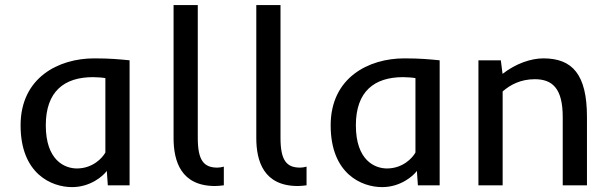

<svg xmlns="http://www.w3.org/2000/svg" viewBox="-20 -747 2457 774"><path d="M414.6 0H502.4V-503.9C461.9 -507.8 425.3 -511.7 359.9 -511.7C215.8 -511.7 63 -434.1 63 -241.7C63 -45.9 188 7.3 270.5 7.3C344.2 7.3 395.5 -37.1 410.6 -58.1ZM290 -67.9C241.2 -67.9 164.6 -100.1 164.6 -241.7C164.6 -379.4 239.7 -436 355 -436C370.6 -436 395 -434.1 404.8 -432.1V-132.3C392.6 -109.4 353 -67.9 290 -67.9Z M679.7 -190.4C679.7 -97.2 709.5 2.9 847.2 2.9C857.9 2.9 870.1 1.5 882.3 0V-75.2C874 -72.8 864.3 -71.3 856.4 -71.3C801.8 -71.3 777.3 -100.1 777.3 -190.9V-726.6H679.7Z M1013.2 -190.4C1013.2 -97.2 1043 2.9 1180.7 2.9C1191.4 2.9 1203.6 1.5 1215.8 0V-75.2C1207.5 -72.8 1197.8 -71.3 1189.9 -71.3C1135.3 -71.3 1110.8 -100.1 1110.8 -190.9V-726.6H1013.2Z M1664.6 0H1752.4V-503.9C1711.9 -507.8 1675.3 -511.7 1609.9 -511.7C1465.8 -511.7 1313 -434.1 1313 -241.7C1313 -45.9 1438 7.3 1520.5 7.3C1594.2 7.3 1645.5 -37.1 1660.6 -58.1ZM1540 -67.9C1491.2 -67.9 1414.6 -100.1 1414.6 -241.7C1414.6 -379.4 1489.7 -436 1605 -436C1620.6 -436 1645 -434.1 1654.8 -432.1V-132.3C1642.6 -109.4 1603 -67.9 1540 -67.9Z M2346.2 0V-275.4C2346.2 -446.8 2287.6 -511.7 2170.4 -511.7C2122.1 -511.7 2060.1 -491.7 2005.9 -449.2L1999 -503.9H1908.7V0H2006.3V-378.4C2037.1 -405.3 2079.1 -427.7 2135.7 -427.7C2206.1 -427.7 2248.5 -391.6 2248.5 -275.4V0Z"/></svg>

Font: Inder
Style: Regular
Weight: 400
Designer: Irina Smirnova
Foundry: Irina Smirnova
Version: Version 1.001